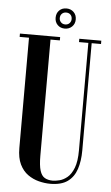

<svg xmlns="http://www.w3.org/2000/svg" viewBox="-58 -876 531 921"><g transform="rotate(5 208.0 -415.5)"><path d="M176 -789.6Q176 -811.5 189.5 -825Q203 -838.5 224.1 -838.5Q245.2 -838.5 259.1 -825Q273 -811.5 273 -789.6Q273 -768.6 259.1 -755.1Q245.1 -741.5 224.2 -741.5Q203 -741.5 189.5 -755.1Q176 -768.6 176 -789.6ZM196 -789.7Q196 -778.2 203.9 -769.9Q211.9 -761.5 224.3 -761.5Q237.5 -761.5 245.4 -769.9Q253.2 -778.3 253.2 -789.8Q253.2 -803 245.4 -810.9Q237.5 -818.8 224.3 -818.8Q212 -818.8 204 -810.8Q196 -802.9 196 -789.7ZM57.2 -683H12.2V-699H205.8V-683H160.8V-123.5Q160.8 -77.5 168.4 -52.6Q176 -27.8 191.8 -18.8Q207.6 -9.8 230.2 -9.8Q243 -9.8 262.1 -14.4Q281.2 -19 299.9 -34.2Q318.5 -49.5 330.8 -81Q343 -112.5 343 -165.5V-683H298V-699H404V-683H359V-166.2Q359 -115.2 346 -76.2Q333 -37.2 302.8 -15.5Q272.5 6.2 219 6.2Q193 6.2 164.5 -1Q136 -8.2 111.6 -25.5Q87.2 -42.8 72.2 -73.5Q57.2 -104.2 57.2 -152Z"/></g></svg>

Font: Emberly Black
Style: Regular
Weight: 900
Designer: Rajesh Rajput
Foundry: Rajesh Rajput
Version: Version 1.000